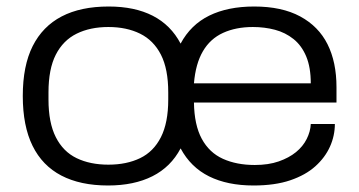

<svg xmlns="http://www.w3.org/2000/svg" viewBox="-20 -558 1104 590"><path d="M312 12Q227 12 168.5 -18.5Q110 -49 80 -110Q50 -171 50 -263Q50 -356 80.5 -416.5Q111 -477 169.5 -507.5Q228 -538 314 -538Q394 -538 449.5 -509.5Q505 -481 535 -424Q566 -482 623 -510Q680 -538 761 -538Q846 -538 902.5 -507.5Q959 -477 986.5 -422Q1014 -367 1014 -290V-243H576Q577 -174 600 -131.5Q623 -89 665 -70Q707 -51 763 -51Q805 -51 836.5 -62Q868 -73 889.5 -90.5Q911 -108 922.5 -131Q934 -154 935 -177H1009Q1009 -141 994 -107.5Q979 -74 949 -47Q919 -20 872 -4Q825 12 759 12Q679 12 622.5 -16Q566 -44 535 -102Q505 -45 448.5 -16.5Q392 12 312 12ZM313 -52Q369 -52 410.5 -72Q452 -92 474.5 -136.5Q497 -181 497 -252V-274Q497 -346 474.5 -390Q452 -434 410.5 -454.5Q369 -475 313 -475Q257 -475 215.5 -454.5Q174 -434 151.5 -390Q129 -346 129 -274V-252Q129 -181 151.5 -136.5Q174 -92 215.5 -72Q257 -52 313 -52ZM576 -302H935Q935 -351 921 -384.5Q907 -418 882 -438Q857 -458 825 -466.5Q793 -475 757 -475Q705 -475 665.5 -457Q626 -439 603.5 -400.5Q581 -362 576 -302Z"/></svg>

Font: Archivo SemiExpanded Light
Style: Regular
Weight: 300
Width: 6
Designer: Hector Gatti
Foundry: Omnibus-Type
Version: Version 2.001